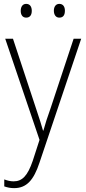

<svg xmlns="http://www.w3.org/2000/svg" viewBox="-20 -822 442 991"><path d="M87 -766C87 -746 96 -731 115 -731C135 -731 144 -745 144 -766C144 -787 135 -802 115 -802C96 -802 87 -786 87 -766ZM258 -767C258 -746 268 -731 286 -731C307 -731 315 -745 315 -767C315 -787 306 -802 286 -802C268 -802 258 -787 258 -767ZM7 -622 184 -100 149 8C122 87 94 114 50 114C33 114 18 110 2 104V140C19 146 34 149 53 149C117 149 154 108 184 17L399 -622H360L242 -266C225 -219 213 -181 204 -148H202C195 -175 184 -207 164 -268L47 -622Z"/></svg>

Font: Noto Sans Kannada UI SemiCondensed ExtraLight
Style: Regular
Weight: 200
Width: 4
Designer: Jelle Bosma - Monotype Design Team
Foundry: Monotype Imaging Inc.
Version: Version 2.005